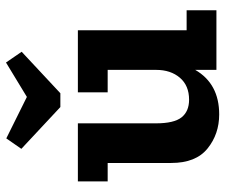

<svg xmlns="http://www.w3.org/2000/svg" viewBox="-74 -650 734 625"><g transform="rotate(-90 292.5 -338.0)"><path d="M436 -634 301 -508H256L120 -635L154 -684L289 -617L401 -685ZM571 0H377V-69Q332 9 232 9Q168 9 121 -29Q74 -67 74 -147V-354H14V-451H203V-197Q203 -138 222.5 -113.5Q242 -89 280 -89Q326 -89 351.5 -119Q377 -149 377 -196V-354H304V-451H506V-97H571Z"/></g></svg>

Font: Zilla Slab Bold
Style: Bold
Weight: 700
Designer: Typotheque.com
Foundry: Typotheque type foundry
Version: Version 1.1; 2017; ttfautohint (v1.6)